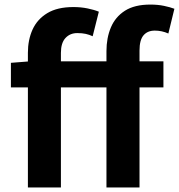

<svg xmlns="http://www.w3.org/2000/svg" viewBox="-20 -832 794 852"><path d="M103.8 0V-597.9Q103.8 -655.2 124.5 -701Q145.3 -746.7 189.9 -773.7Q234.4 -800.7 305.8 -800.7Q339.3 -800.7 368.7 -794.6Q398.1 -788.6 418.6 -780.1L391.2 -671.1Q376.7 -678 360.7 -681.6Q344.7 -685.2 322.8 -685.2Q290.9 -685.2 270.6 -663.4Q250.3 -641.5 250.3 -597.6V0ZM452.4 0V-605.1Q452.4 -663.3 472 -710.1Q491.5 -756.8 534.3 -784.3Q577.2 -811.7 647.1 -811.7Q680.5 -811.7 707.7 -806Q734.9 -800.3 753.9 -793.1L727.1 -683.3Q698.2 -696.2 667 -696.2Q634.7 -696.2 616.9 -675.3Q599.1 -654.4 599.1 -607.9V0ZM28.4 -444.1V-553.2L112.3 -559.8H705.2V-444.1Z"/></svg>

Font: Noto Sans TC Thin
Style: Regular
Weight: 100
Designer: Ryoko NISHIZUKA 西塚涼子 (kana, bopomofo & ideographs); Paul D. Hunt (Latin, Greek & Cyrillic); Sandoll Communications 산돌커뮤니
Foundry: Adobe
Version: Version 2.004-H2;hotconv 1.0.118;makeotfexe 2.5.65603